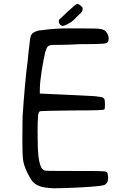

<svg xmlns="http://www.w3.org/2000/svg" viewBox="-20 -832 689 1010"><path d="M98.6 -215.8Q103.5 -293 110.8 -375.5Q118.2 -458 125 -506.8Q127.9 -537.1 130.9 -564.5Q133.8 -591.8 135.7 -604.5Q138.7 -641.6 147 -652.3Q155.3 -663.1 180.7 -670.9Q198.2 -673.8 236.8 -677.7Q275.4 -681.6 314.5 -682.6H417Q468.8 -682.6 492.2 -681.6Q515.6 -679.7 526.9 -673.8Q538.1 -668 545.9 -653.3Q551.8 -642.6 551.8 -629.9Q551.8 -617.2 546.9 -611.3Q546.9 -604.5 521.5 -602.1Q496.1 -599.6 396.5 -599.6Q346.7 -596.7 307.6 -596.2Q268.6 -595.7 257.8 -595.7Q238.3 -594.7 231.4 -587.4Q224.6 -580.1 217.8 -557.6Q209 -520.5 199.7 -462.4Q190.4 -404.3 189.5 -363.3V-339.8L211.9 -338.9Q258.8 -336.9 349.6 -332.5Q440.4 -328.1 476.6 -326.2Q503.9 -323.2 514.6 -320.8Q525.4 -318.4 529.3 -310.5Q532.2 -303.7 532.2 -282.7Q532.2 -261.7 529.3 -256.8Q529.3 -253.9 493.2 -252.4Q457 -251 361.3 -251Q279.3 -250 236.3 -249Q193.4 -248 190.4 -247.1Q186.5 -244.1 184.6 -240.7Q182.6 -237.3 180.7 -228.5Q177.7 -193.4 177.7 -141.6Q177.7 -122.1 178.7 -70.3Q179.7 -18.6 186.5 16.6Q190.4 34.2 195.8 46.4Q201.2 58.6 210.9 62.5Q211.9 66.4 240.2 66.9Q268.6 67.4 376 67.4H439.5Q507.8 67.4 527.3 69.3Q546.9 71.3 546.9 85V87.9Q548.8 94.7 548.8 102.5Q548.8 107.4 547.4 117.2Q545.9 127 538.1 134.8Q535.2 138.7 528.3 141.1Q521.5 143.6 501 146.5Q457 151.4 384.8 154.8Q312.5 158.2 275.4 158.2H258.8Q214.8 156.2 191.4 148.4Q168 140.6 151.4 123Q135.7 102.5 120.1 68.8Q104.5 35.2 100.6 3.9Q97.7 -18.6 97.7 -95.2Q97.7 -171.9 98.6 -215.8ZM290 -727.5Q293 -730.5 307.1 -743.2Q321.3 -755.9 337.9 -772.5Q355.5 -789.1 369.1 -800.3Q382.8 -811.5 386.7 -811.5Q392.6 -811.5 400.9 -805.2Q409.2 -798.8 414.1 -792Q415 -788.1 415 -785.2Q415 -778.3 411.1 -771Q407.2 -763.7 386.7 -746.1Q368.2 -725.6 353.5 -715.8Q338.9 -706.1 325.2 -700.2Q315.4 -696.3 313.5 -696.3L311.5 -695.3Q307.6 -695.3 300.8 -699.2Q293 -704.1 291 -710Q289.1 -715.8 289.1 -719.7Q289.1 -723.6 290 -727.5Z"/></svg>

Font: JasonHandwriting4
Style: Regular
Weight: 400
Version: Version 1.01.21